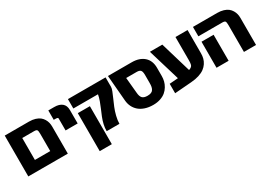

<svg xmlns="http://www.w3.org/2000/svg" viewBox="10 -1475 3521 2517"><g transform="rotate(-30 1770.5 -216.5)"><path d="M40 -616.2H407.2Q459.5 -616.2 500.2 -603.5Q541 -590.8 566.4 -570.6Q591.8 -550.3 608.4 -522.2Q625 -494.1 631.6 -466.1Q638.2 -438 638.2 -407.2V2H40ZM223.1 -474.1V-142.1H455.1V-402.8Q455.1 -447.3 446.3 -460.7Q437.5 -474.1 400.9 -474.1Z M947.8 -479V-275.9H764.6V-457Q764.6 -466.3 755.1 -470.2Q745.6 -474.1 721.7 -474.1H699.7V-616.2H789.6Q864.7 -616.2 906.2 -582Q947.8 -547.9 947.8 -479Z M996.6 -616.2H1566.4V-474.1Q1566.9 -452.6 1551.8 -413.3Q1536.6 -374 1515.1 -326.2Q1493.7 -278.3 1471.9 -225.8Q1450.2 -173.3 1435.1 -112.1Q1419.9 -50.8 1419.4 2H1226.6Q1225.6 -46.4 1237.5 -97.9Q1249.5 -149.4 1268.3 -196Q1287.1 -242.7 1306.6 -287.1Q1326.2 -331.5 1344.2 -381.6Q1362.3 -431.6 1369.6 -474.1H996.6ZM1016.6 -392.1H1199.7V183.1H1016.6Z M2213.4 -388.2V-263.2Q2213.4 -224.1 2204.1 -186.8Q2194.8 -149.4 2173.1 -113.3Q2151.4 -77.1 2119.4 -50.3Q2087.4 -23.4 2038.6 -6.8Q1989.7 9.8 1929.7 9.8Q1861.3 9.8 1806.4 -8.8Q1751.5 -27.3 1715.6 -59.6Q1679.7 -91.8 1659.4 -134.3Q1639.2 -176.8 1635.3 -226.1L1602.5 -616.2H1961.4Q2078.6 -616.2 2146 -556.2Q2213.4 -496.1 2213.4 -388.2ZM1955.6 -474.1H1796.4L1818.4 -238.8Q1822.3 -182.1 1845.5 -157Q1868.7 -131.8 1923.3 -131.8Q1957 -131.8 1978.8 -140.9Q2000.5 -149.9 2011.5 -168.9Q2022.5 -188 2026.4 -210.4Q2030.3 -232.9 2030.3 -267.1V-383.8Q2030.3 -436.5 2014.2 -455.3Q1998 -474.1 1955.6 -474.1Z M2807.6 -616.2V-263.2Q2807.6 -223.1 2798.6 -188.5Q2789.6 -153.8 2767.8 -120.8Q2746.1 -87.9 2712.6 -63.2Q2679.2 -38.6 2627.2 -21.7Q2575.2 -4.9 2508.3 0L2252.4 20V-123L2382.3 -132.8L2237.3 -616.2H2425.3L2562.5 -152.8Q2579.6 -157.7 2591.3 -165.3Q2603 -172.9 2609.6 -181.6Q2616.2 -190.4 2619.4 -204.6Q2622.6 -218.8 2623.5 -231.9Q2624.5 -245.1 2624.5 -267.1V-616.2Z M3487.3 -407.2V2H3304.2V-402.8Q3304.2 -447.3 3295.4 -460.7Q3286.6 -474.1 3250 -474.1H2889.2V-616.2H3256.3Q3308.6 -616.2 3349.4 -603.5Q3390.1 -590.8 3415.5 -570.6Q3440.9 -550.3 3457.5 -522.2Q3474.1 -494.1 3480.7 -466.1Q3487.3 -438 3487.3 -407.2ZM2889.2 -392.1H3072.3V2H2889.2Z"/></g></svg>

Font: LT Superior Black
Style: Regular
Weight: 900
Designer: Daniel Lyons
Foundry: LyonsType
Version: Version 2.005